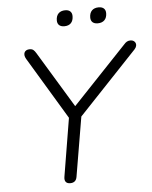

<svg xmlns="http://www.w3.org/2000/svg" viewBox="-58 -902 757 956"><g transform="rotate(-5 320.5 -424.0)"><path d="M254 6C273 6 285 -3 288 -24L338 -320L631 -630C652 -653 637 -676 615 -676C601 -676 592 -671 581 -658L312 -374L143 -653C133 -669 127 -676 110 -676C85 -676 74 -655 89 -630L276 -319L228 -29C224 -7 233 6 254 6ZM460 -775C489 -775 506 -792 506 -822C506 -842 494 -854 471 -854C442 -854 425 -837 425 -807C425 -787 437 -775 460 -775ZM293 -775C322 -775 338 -792 338 -822C338 -842 326 -854 304 -854C275 -854 258 -837 258 -807C258 -787 270 -775 293 -775Z"/></g></svg>

Font: SN Pro Light
Style: Italic
Weight: 300
Italic angle: -8.99998°
Designer: Tobias Whetton
Foundry: Supernotes
Version: Version 1.001;Glyphs 3.2 (3249)